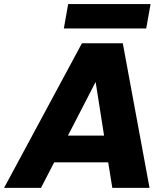

<svg xmlns="http://www.w3.org/2000/svg" viewBox="-55 -912 812 932"><path d="M490.2 0 470.2 -124H208L144 0H-35.2L342.8 -702.1H541L670.9 0ZM254.9 -773.9 275.9 -892.1H675.8L654.8 -773.9ZM450.2 -253.9 409.2 -514.2 274.9 -253.9Z"/></svg>

Font: Poppins
Style: Bold Italic
Weight: 700
Italic angle: -10°
Designer: Ninad Kale (Devanagari), Jonny Pinhorn (Latin)
Foundry: Indian Type Foundry
Version: Version 3.200;PS 1.000;hotconv 16.6.54;makeotf.lib2.5.65590